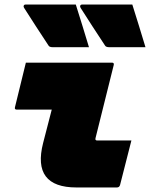

<svg xmlns="http://www.w3.org/2000/svg" viewBox="-20 -826 661 846"><path d="M314 -806Q329 -758 343.5 -711.5Q358 -665 372 -618H213Q198 -618 194 -625Q162 -674 138 -710.5Q114 -747 87 -790Q83 -795 84.5 -800.5Q86 -806 93 -806ZM563 -806Q578 -758 592.5 -711.5Q607 -665 621 -618H462Q447 -618 443 -625Q411 -674 387 -710.5Q363 -747 336 -790Q332 -795 333.5 -800.5Q335 -806 342 -806ZM94 -550H473Q484 -550 481 -539Q461 -459 441 -378.5Q421 -298 401 -218Q399 -212 402 -209Q404 -207 408 -207H559Q546 -158 534 -109Q522 -60 509 -11Q506 0 495 0H317Q120 0 170 -196Q180 -233 189 -269.5Q198 -306 208 -343H54Q43 -343 46 -354Q58 -403 70 -452Q82 -501 94 -550Z"/></svg>

Font: Recursive Mn Lnr St XBk
Style: Italic
Weight: 1000
Italic angle: -15°
Monospace: yes
Version: Version 1.079;hotconv 1.0.112;makeotfexe 2.5.65598; ttfautoh